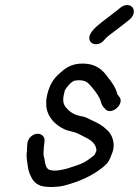

<svg xmlns="http://www.w3.org/2000/svg" viewBox="-20 -735 550 761"><path d="M484.6 -715C475.6 -715 467 -712 459 -706L445.5 -695C437.2 -688.3 429.5 -682.3 422.3 -677C400.8 -659.5 369.4 -638.8 350.7 -618C342.7 -608.7 334.1 -598 333.9 -584.5C333.7 -556.5 372.1 -550.8 391.7 -575C399.7 -584.2 401.5 -586.1 413.6 -596C438.6 -614.9 457.1 -628.1 481.6 -648L495.1 -659C502.7 -665.7 507.5 -673.5 509.6 -682.5C513.7 -700.4 502.4 -715 484.6 -715ZM452.3 -352 445.3 -361C440.4 -384.1 423.3 -410.2 408.6 -427C389.2 -456 361.7 -483 307.5 -483C270.3 -483 246 -471 221.7 -449C193.6 -426.2 176.5 -400.6 166.7 -358C161.6 -336.3 163.5 -326 163.8 -311C169.3 -269.7 198.7 -240 234.5 -223C252.1 -214.6 276 -213.1 292.1 -204C321.7 -187.3 358.4 -178 362.3 -140L361.2 -135C358.8 -130.3 356.7 -125.7 354.9 -121C340 -108.9 328.7 -99.8 310.3 -90C293.5 -81 266.1 -74.2 249.7 -68C229.7 -62.4 197.8 -54.2 176.3 -62C163.6 -65.4 159.3 -83.9 157.4 -97C156.5 -109.3 152 -115.9 152.3 -127C152.8 -142.9 154.8 -160.8 156.6 -176C159.1 -203.8 124.8 -215.9 100.8 -192C85.5 -176.8 87.8 -157 86.9 -138C82.8 -111.4 88.3 -94.9 90.3 -75C91.5 -65.7 93.7 -56.7 97.1 -48C106.6 -24.5 116.5 -7 143.5 2C169.2 8.2 206.5 7.2 232.8 1C293.5 -14.6 345.1 -37.5 388.9 -73C408.8 -89.2 414.2 -99.9 422.4 -123C442.2 -165.9 422.1 -207.9 400.5 -223C388.6 -235.7 368.8 -246.7 350.9 -255C337.9 -260.3 323.8 -269.9 310 -273C281.1 -276.7 260.6 -287.6 246.2 -304C232.9 -316.5 226.8 -332.5 232.9 -359L237 -377C243.6 -388.7 264.7 -416 280 -416C284.2 -416.7 288.3 -417 292.3 -417C317.7 -417 327 -408.8 338.4 -396C351.8 -381 366.4 -362.7 375.4 -344C381.1 -330.9 380.4 -321.9 390.6 -310L396.9 -303C421.6 -275 476.6 -324.4 452.3 -352Z"/></svg>

Font: HoneyBee
Style: RegIt
Weight: 400
Foundry: Cannot Into Space Fonts
Version: Version 0.89